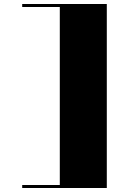

<svg xmlns="http://www.w3.org/2000/svg" viewBox="-20 -820 682 960"><path d="M91 -800H514V120H91V105H279V-785H91Z"/></svg>

Font: Kalnia Expanded
Style: Regular
Weight: 400
Width: 7
Designer: Frida Medrano
Foundry: Frida Medrano
Version: Version 1.105